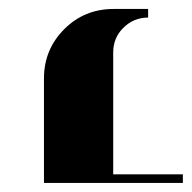

<svg xmlns="http://www.w3.org/2000/svg" viewBox="-20 -635 424 424"><path d="M77.1 -231V-461.9Q77.1 -525.9 122.1 -570.8Q166.5 -615.2 231 -615.2H307.1V-596.2Q274.9 -596.2 252 -573.2Q230 -551.3 230 -519V-250H383.8V-231Z"/></svg>

Font: Hjet
Style: Regular
Weight: 400
Designer: T. Christopher White
Version: Version 1.2